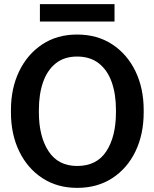

<svg xmlns="http://www.w3.org/2000/svg" viewBox="-20 -886 736 916"><path d="M348.1 10.3Q252.9 10.3 181.9 -36.4Q110.8 -83 71.5 -164.3Q32.2 -245.6 32.2 -350.1V-360.8Q32.2 -464.8 71.5 -546.1Q110.8 -627.4 181.6 -674.3Q252.4 -721.2 347.7 -721.2Q444.3 -721.2 515.6 -674.3Q586.9 -627.4 626.2 -546.1Q665.5 -464.8 665.5 -360.8V-350.1Q665.5 -245.6 626.5 -164.3Q587.4 -83 516.1 -36.4Q444.8 10.3 348.1 10.3ZM348.1 -94.2Q441.9 -94.2 487.5 -164.6Q533.2 -234.9 533.2 -350.1V-361.8Q533.2 -437.5 512.7 -494.9Q492.2 -552.2 450.9 -584.2Q409.7 -616.2 347.7 -616.2Q287.1 -616.2 246.6 -584.2Q206.1 -552.2 185.8 -494.9Q165.5 -437.5 165.5 -361.8V-350.1Q165.5 -235.4 211.4 -164.8Q257.3 -94.2 348.1 -94.2ZM170.4 -783.2V-866.2H526.4V-783.2Z"/></svg>

Font: Roboto Slab SemiBold
Style: Regular
Weight: 600
Designer: Google
Version: Version 2.001; ttfautohint (v1.8.3)